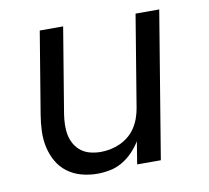

<svg xmlns="http://www.w3.org/2000/svg" viewBox="-64 -591 729 671"><g transform="rotate(-10 300.0 -256.0)"><path d="M230 8Q201 8 173.5 0.5Q146 -7 124 -23.5Q102 -40 88.5 -64Q75 -88 69 -115Q63 -142 64 -171.5Q65 -201 70 -230L118 -520H201L151 -218Q148 -199 147.5 -180Q147 -161 150.5 -143.5Q154 -126 163 -110.5Q172 -95 186 -84.5Q200 -74 218 -69.5Q236 -65 255 -65Q272 -65 289.5 -68.5Q307 -72 323.5 -79.5Q340 -87 354.5 -99Q369 -111 379 -126.5Q389 -142 395 -159Q401 -176 404 -193L458 -520H542L456 0H372L385 -80Q373 -60 356 -42.5Q339 -25 318.5 -13Q298 -1 275 3.5Q252 8 230 8Z"/></g></svg>

Font: Zed Sans Extended
Style: Italic
Weight: 400
Width: 7
Italic angle: -9°
Designer: Belleve Invis
Foundry: Belleve Invis
Version: Version 1.0.0; ttfautohint (v1.8.4)